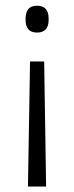

<svg xmlns="http://www.w3.org/2000/svg" viewBox="-20 -516 266 687"><path d="M87.5 -296H138L145 151.5H80ZM112.5 -495.5Q133.5 -495.5 143.8 -483.8Q154 -472 154 -449.5V-444.5Q154 -423 143.8 -411.2Q133.5 -399.5 112.5 -399.5Q91.5 -399.5 81.5 -411.2Q71.5 -423 71.5 -444.5V-449.5Q71.5 -472 81.5 -483.8Q91.5 -495.5 112.5 -495.5Z"/></svg>

Font: Anek Devanagari Medium Light
Style: Regular
Weight: 300
Version: Version 1.003